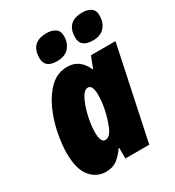

<svg xmlns="http://www.w3.org/2000/svg" viewBox="-186 -877 908 996"><g transform="rotate(-30 268.0 -379.0)"><path d="M318 -710Q318 -742 296.5 -755Q275 -768 247 -768Q150 -768 150 -673Q150 -614 223 -614Q269 -614 293.5 -640.5Q318 -667 318 -710ZM531 -710Q531 -742 510.5 -755Q490 -768 461 -768Q364 -768 364 -673Q364 -614 438 -614Q483 -614 507 -640.5Q531 -667 531 -710ZM207 -196Q207 -237 218.5 -288.5Q230 -340 249 -378Q268 -416 291 -416Q319 -416 319 -356Q319 -342 317.5 -323.5Q316 -305 310 -273Q300 -225 281.5 -180Q263 -135 234 -135Q207 -135 207 -196ZM272 -63H276V0H419L536 -553H389L363 -486H360Q326 -563 252 -563Q193 -563 150.5 -523Q108 -483 80 -421.5Q52 -360 39 -293.5Q26 -227 26 -176Q26 -80 63 -35Q100 10 156 10Q197 10 223.5 -10.5Q250 -31 272 -63Z"/></g></svg>

Font: Noto Sans Display SemiCondensed Black
Style: Italic
Weight: 900
Width: 4
Designer: Monotype Design team
Foundry: Monotype Imaging Inc.
Version: 1.000